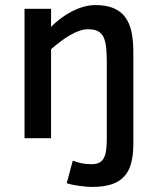

<svg xmlns="http://www.w3.org/2000/svg" viewBox="-20 -547 621 760"><path d="M77.1 0V-512.2H182.1V-440.9Q198.7 -457.5 219.2 -473.1Q239.7 -488.8 262.5 -500.7Q285.2 -512.7 309.3 -519.8Q333.5 -526.9 357.9 -526.9Q400.9 -526.9 429.7 -514.6Q458.5 -502.4 475.8 -478.8Q493.2 -455.1 500.5 -420.7Q507.8 -386.2 507.8 -341.8V22Q507.8 66.4 499.3 98.6Q490.7 130.9 471.2 151.9Q451.7 172.9 420.7 182.9Q389.6 192.9 344.2 192.9Q335.4 192.9 323.2 191.9Q311 190.9 297.4 189.2Q283.7 187.5 269.8 184.8Q255.9 182.1 244.1 178.2L268.1 88.9Q285.2 95.7 303.2 99.4Q321.3 103 341.8 103Q361.3 103 373.3 96.7Q385.3 90.3 391.8 77.1Q398.4 64 400.6 43.9Q402.8 23.9 402.8 -2.9V-292Q402.8 -330.1 400.4 -356.7Q397.9 -383.3 389.9 -399.9Q381.8 -416.5 367.2 -423.8Q352.5 -431.2 328.1 -431.2Q312 -431.2 293.7 -424.8Q275.4 -418.5 256.6 -407.5Q237.8 -396.5 218.8 -382.1Q199.7 -367.7 182.1 -352.1V0Z"/></svg>

Font: Lorenzo Sans Medium
Style: Regular
Weight: 500
Foundry: Intel Corporation
Version: Version 1.00; ttfautohint (v1.5)